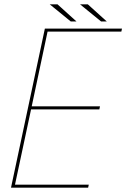

<svg xmlns="http://www.w3.org/2000/svg" viewBox="-20 -870 586 890"><path d="M193.5 -723.5 202 -730.5 125.5 -370 120 -377H443.5L440.5 -363H117L125.5 -370L48 -7L42.5 -14H391.5L388.5 0H31L188 -737.5H545.5L542.5 -723.5ZM475 -770.5H448.5L351 -850H387ZM334.5 -770.5H308L210.5 -850H246.5Z"/></svg>

Font: Epilogue Thin
Style: Italic
Weight: 250
Italic angle: -12°
Designer: Tyler Finck
Foundry: Etcetera Type Co
Version: Version 2.112